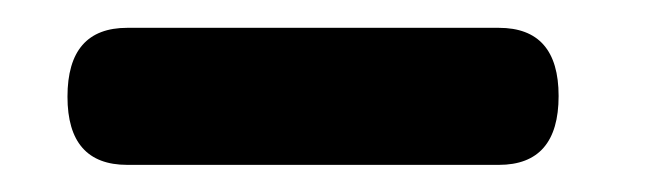

<svg xmlns="http://www.w3.org/2000/svg" viewBox="-20 -673 475 138"><path d="M28.5 -603.5Q28.5 -653 71.5 -653H338.5Q381.5 -653 381.5 -604Q381.5 -554.5 338.5 -554.5H71.5Q28.5 -554.5 28.5 -603.5Z"/></svg>

Font: Fraunces 9pt S000 Black
Style: Regular
Weight: 900
Version: Version 1.000; ttfautohint (v1.8.3)